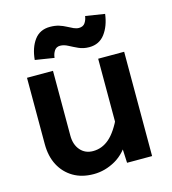

<svg xmlns="http://www.w3.org/2000/svg" viewBox="-116 -878 883 985"><g transform="rotate(-15 325.0 -385.5)"><path d="M195 -554V-210Q195 -162 220.5 -132.5Q246 -103 288 -103Q336 -103 374.5 -136.5Q413 -170 448 -246L468 -120Q432 -51 376.5 -19.5Q321 12 261 12Q198 12 152.5 -15Q107 -42 82 -89.5Q57 -137 57 -202V-554ZM573 -554V0H440L435 -107V-554ZM220 -616 119 -632Q125 -696 154.5 -736Q184 -776 238 -776Q265 -776 285.5 -769.5Q306 -763 322.5 -754Q339 -745 353.5 -738.5Q368 -732 381 -732Q403 -732 413.5 -747Q424 -762 427 -783L529 -767Q521 -704 490.5 -663.5Q460 -623 407 -623Q376 -623 351 -634.5Q326 -646 304.5 -657.5Q283 -669 263 -669Q243 -669 232.5 -653Q222 -637 220 -616Z"/></g></svg>

Font: Azeret Mono Thin SemiBold
Style: Regular
Weight: 600
Version: Version 1.002